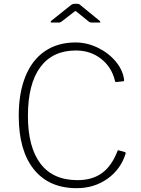

<svg xmlns="http://www.w3.org/2000/svg" viewBox="-20 -974 735 1004"><path d="M629 -556Q630 -549 624 -549L588 -545H586Q582 -545 581 -552Q564 -623 508.5 -666.5Q453 -710 377 -710Q255 -710 190.5 -622.5Q126 -535 126 -368Q126 -205 191.5 -118.5Q257 -32 385 -32Q463 -32 514 -69.5Q565 -107 595 -186Q597 -189 601 -188L635 -178Q638 -176 637 -171Q611 -88 541.5 -39Q472 10 381 10Q236 10 157 -88.5Q78 -187 78 -368Q78 -488 113 -574.5Q148 -661 215 -706.5Q282 -752 375 -752Q435 -752 491.5 -724.5Q548 -697 585.5 -652Q623 -607 629 -556ZM384 -910Q377 -916 375 -916Q372 -916 365 -910L303 -862Q299 -859 295.5 -857.5Q292 -856 288 -856H251Q246 -856 245 -859Q244 -862 249 -866L348 -945Q359 -954 368 -954H386Q392 -954 396.5 -950.5Q401 -947 402 -946L500 -866Q505 -861 505 -858.5Q505 -856 499 -856H458Q450 -856 443 -862Z"/></svg>

Font: Libre Franklin Thin
Style: Regular
Weight: 250
Designer: Pablo Impallari, Rodrigo Fuenzalida
Foundry: Impallari Type
Version: Version 1.002; ttfautohint (v1.5)